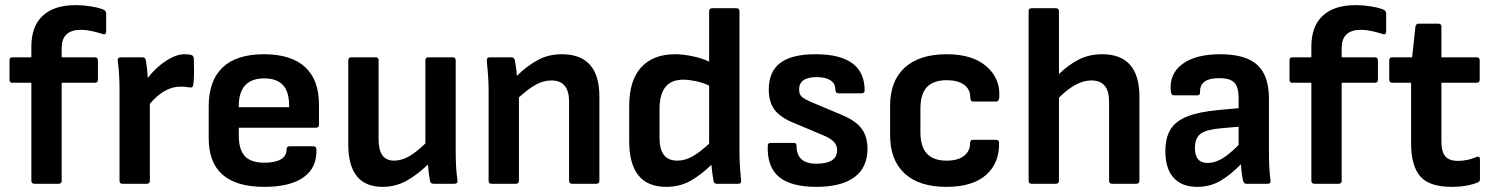

<svg xmlns="http://www.w3.org/2000/svg" viewBox="-20 -715 5805 747"><path d="M114 0Q102 0 102 -12V-393H28Q17 -393 17 -405V-480Q17 -492 28 -492H102V-534Q102 -613 146.5 -654Q191 -695 274 -695Q303 -695 331.5 -690.5Q360 -686 377 -680Q393 -674 393 -664V-592Q393 -576 372 -585Q356 -590 335 -594.5Q314 -599 295 -599Q220 -599 220 -528V-492H349Q361 -492 361 -480V-405Q361 -393 349 -393H220V-12Q220 0 208 0Z M456 0Q445 0 445 -12V-369Q445 -427 438 -479Q437 -492 450 -492H534Q545 -492 547 -482Q550 -467 552 -448Q554 -429 555 -412Q586 -452 625.5 -478Q665 -504 698 -504Q715 -504 725 -501Q733 -498 734 -488Q735 -464 735 -436.5Q735 -409 732 -385Q730 -372 717 -375Q702 -378 683 -378Q619 -378 563 -311V-12Q563 0 551 0Z M1008 12Q792 12 792 -177V-301Q792 -401 846 -452.5Q900 -504 1007 -504Q1112 -504 1166.5 -454.5Q1221 -405 1221 -308V-230Q1221 -218 1209 -218H909V-188Q909 -133 932.5 -107.5Q956 -82 1009 -82Q1050 -82 1072.5 -95Q1095 -108 1095 -134Q1095 -146 1107 -146H1199Q1210 -146 1211 -135Q1214 -63 1161.5 -25.5Q1109 12 1008 12ZM909 -298H1105V-303Q1105 -358 1081 -384Q1057 -410 1008 -410Q909 -410 909 -302Z M1469 12Q1335 12 1335 -153V-480Q1335 -492 1346 -492H1441Q1453 -492 1453 -480V-172Q1453 -90 1513 -90Q1542 -90 1571 -106.5Q1600 -123 1635 -157V-480Q1635 -492 1647 -492H1742Q1753 -492 1753 -480V-125Q1753 -96 1754.5 -67.5Q1756 -39 1760 -12Q1761 0 1748 0H1667Q1655 0 1653 -11Q1647 -42 1645 -75Q1605 -36 1562 -12Q1519 12 1469 12Z M1892 0Q1881 0 1881 -12V-367Q1881 -395 1878.5 -426Q1876 -457 1874 -478Q1873 -492 1886 -492H1970Q1980 -492 1983 -481Q1985 -472 1987.5 -454.5Q1990 -437 1991 -420Q2031 -459 2072.5 -481.5Q2114 -504 2166 -504Q2312 -504 2312 -339V-12Q2312 0 2300 0H2206Q2194 0 2194 -12V-320Q2194 -402 2125 -402Q2094 -402 2064.5 -385.5Q2035 -369 1999 -336V-12Q1999 0 1987 0Z M2572 12Q2428 12 2428 -166V-302Q2428 -403 2475 -453.5Q2522 -504 2606 -504Q2638 -504 2675.5 -496Q2713 -488 2739 -475V-671Q2739 -683 2751 -683H2845Q2857 -683 2857 -671V-119Q2857 -94 2859 -63.5Q2861 -33 2863 -15Q2866 0 2852 0H2769Q2758 0 2756 -11Q2754 -24 2751.5 -41Q2749 -58 2748 -74Q2708 -35 2666.5 -11.5Q2625 12 2572 12ZM2546 -178Q2546 -90 2615 -90Q2645 -90 2673.5 -106Q2702 -122 2739 -156V-382Q2713 -394 2686 -399.5Q2659 -405 2638 -405Q2546 -405 2546 -291Z M3156 12Q3057 12 3010.5 -27Q2964 -66 2967 -148Q2967 -159 2979 -159H3069Q3079 -159 3079 -148Q3079 -78 3156 -78Q3237 -78 3237 -131Q3237 -150 3224 -163.5Q3211 -177 3182 -189L3068 -237Q3016 -258 2993.5 -288Q2971 -318 2971 -367Q2971 -436 3015.5 -470Q3060 -504 3153 -504Q3344 -504 3344 -363Q3344 -352 3332 -352H3242Q3230 -352 3230 -368Q3230 -390 3211 -402.5Q3192 -415 3158 -415Q3089 -415 3089 -367Q3089 -348 3099.5 -338.5Q3110 -329 3141 -316L3255 -268Q3308 -246 3331.5 -215.5Q3355 -185 3355 -136Q3355 -63 3304 -25.5Q3253 12 3156 12Z M3662 12Q3556 12 3499.5 -40Q3443 -92 3443 -190V-303Q3443 -400 3500 -452Q3557 -504 3663 -504Q3763 -504 3817 -457.5Q3871 -411 3868 -341Q3868 -320 3856 -320H3766Q3755 -320 3755 -336Q3755 -368 3730.5 -385.5Q3706 -403 3664 -403Q3612 -403 3586.5 -376.5Q3561 -350 3561 -291V-201Q3561 -144 3586.5 -117Q3612 -90 3663 -90Q3707 -90 3730.5 -108.5Q3754 -127 3754 -156Q3754 -171 3765 -171H3855Q3867 -171 3867 -160Q3869 -81 3816.5 -34.5Q3764 12 3662 12Z M3993 0Q3982 0 3982 -12V-671Q3982 -683 3993 -683H4088Q4100 -683 4100 -671V-427Q4137 -463 4177.5 -483.5Q4218 -504 4268 -504Q4413 -504 4413 -339V-12Q4413 0 4401 0H4307Q4295 0 4295 -12V-320Q4295 -402 4226 -402Q4195 -402 4163.5 -384.5Q4132 -367 4100 -335V-12Q4100 0 4088 0Z M4638 12Q4578 12 4546 -23.5Q4514 -59 4514 -127Q4514 -179 4534 -211.5Q4554 -244 4599.5 -262Q4645 -280 4721 -287L4799 -294V-334Q4799 -377 4782 -394Q4765 -411 4723 -411Q4647 -411 4649 -356Q4649 -344 4638 -344H4548Q4536 -344 4535 -362Q4529 -428 4580.5 -466Q4632 -504 4728 -504Q4826 -504 4871.5 -462.5Q4917 -421 4917 -332V-124Q4917 -91 4918.5 -63.5Q4920 -36 4923 -13Q4925 0 4912 0H4829Q4819 0 4816 -13Q4814 -21 4811.5 -39Q4809 -57 4808 -76Q4766 -33 4726.5 -10.5Q4687 12 4638 12ZM4629 -139Q4629 -81 4678 -81Q4705 -81 4732.5 -96.5Q4760 -112 4799 -151V-222L4731 -216Q4673 -211 4651 -194.5Q4629 -178 4629 -139Z M5094 0Q5082 0 5082 -12V-393H5008Q4997 -393 4997 -405V-480Q4997 -492 5008 -492H5082V-534Q5082 -613 5126.5 -654Q5171 -695 5254 -695Q5283 -695 5311.5 -690.5Q5340 -686 5357 -680Q5373 -674 5373 -664V-592Q5373 -576 5352 -585Q5336 -590 5315 -594.5Q5294 -599 5275 -599Q5200 -599 5200 -528V-492H5329Q5341 -492 5341 -480V-405Q5341 -393 5329 -393H5200V-12Q5200 0 5188 0Z M5628 12Q5541 12 5505.5 -29Q5470 -70 5470 -159V-393H5397Q5385 -393 5385 -405V-480Q5385 -492 5397 -492H5474L5487 -612Q5489 -623 5500 -623H5576Q5588 -623 5588 -611V-492H5725Q5737 -492 5737 -480V-405Q5737 -393 5725 -393H5588V-165Q5588 -125 5603 -107Q5618 -89 5653 -89Q5671 -89 5689.5 -93Q5708 -97 5724 -104Q5738 -109 5738 -95V-18Q5738 -8 5729 -5Q5687 12 5628 12Z"/></svg>

Font: Sofia Sans
Style: Bold
Weight: 700
Designer: Botio Nikoltchev, Ani Petrova
Foundry: lettersoup
Version: Version 4.100; ttfautohint (v1.8.4.7-5d5b)